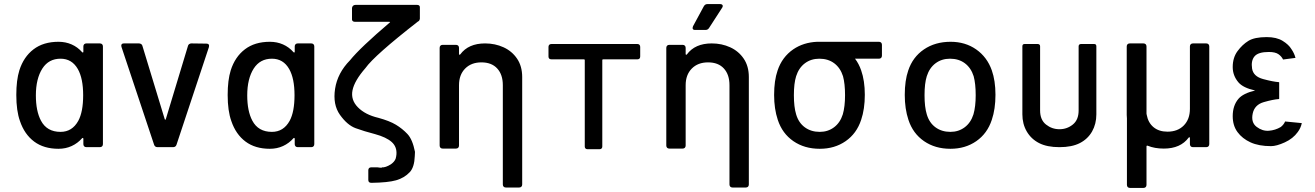

<svg xmlns="http://www.w3.org/2000/svg" viewBox="-20 -722 6451 942"><path d="M404 -509H470Q477 -509 481 -505Q485 -501 485 -494V-15Q485 -8 481 -4Q477 0 470 0H404Q397 0 393 -4Q389 -8 389 -15V-41Q389 -44 387 -45Q385 -46 383 -44Q361 -19 331.5 -5.5Q302 8 267 8Q195 8 147.5 -27.5Q100 -63 78 -128Q60 -178 60 -256Q60 -329 75 -377Q96 -443 144.5 -480Q193 -517 267 -517Q302 -517 331.5 -504Q361 -491 383 -466Q385 -464 387 -464.5Q389 -465 389 -468V-494Q389 -501 393 -505Q397 -509 404 -509ZM388 -255Q388 -337 362 -383Q333 -434 277 -434Q219 -434 188 -386Q156 -336 156 -254Q156 -177 181 -130Q210 -75 277 -75Q334 -75 364 -129Q388 -173 388 -255Z M736 -12 576 -492Q575 -494 575 -498Q575 -509 588 -509H662Q668 -509 673 -505.5Q678 -502 679 -496L788 -138Q789 -134 791 -134.5Q793 -135 794 -139L902 -496Q903 -502 908 -505.5Q913 -509 919 -509L993 -508Q1001 -508 1004 -503.5Q1007 -499 1005 -491L846 -12Q842 0 829 0H753Q740 0 736 -12Z M1441 -509H1507Q1514 -509 1518 -505Q1522 -501 1522 -494V-15Q1522 -8 1518 -4Q1514 0 1507 0H1441Q1434 0 1430 -4Q1426 -8 1426 -15V-41Q1426 -44 1424 -45Q1422 -46 1420 -44Q1398 -19 1368.5 -5.5Q1339 8 1304 8Q1232 8 1184.5 -27.5Q1137 -63 1115 -128Q1097 -178 1097 -256Q1097 -329 1112 -377Q1133 -443 1181.5 -480Q1230 -517 1304 -517Q1339 -517 1368.5 -504Q1398 -491 1420 -466Q1422 -464 1424 -464.5Q1426 -465 1426 -468V-494Q1426 -501 1430 -505Q1434 -509 1441 -509ZM1425 -255Q1425 -337 1399 -383Q1370 -434 1314 -434Q1256 -434 1225 -386Q1193 -336 1193 -254Q1193 -177 1218 -130Q1247 -75 1314 -75Q1371 -75 1401 -129Q1425 -173 1425 -255Z M2030 -616Q1817 -450 1773 -388Q1719 -326 1709.5 -279Q1700 -232 1736 -195.5Q1772 -159 1836 -144Q1891 -129 1922.5 -110Q1954 -91 1979 -64.5Q2004 -38 2016 23L2015 44Q2013 98 1991 122Q1964 151 1923.5 162.5Q1883 174 1802 175Q1787 175 1787 161V113Q1787 107 1790.5 103Q1794 99 1801 99H1832Q1844 101 1853 101V99Q1871 101 1898 84Q1915 72 1921 57Q1924 47 1925 36Q1928 -2 1901.5 -25.5Q1875 -49 1820 -64Q1766 -78 1725 -93Q1684 -108 1648 -158.5Q1612 -209 1624 -286.5Q1636 -364 1697 -426Q1747 -488 1894 -613Q1893 -615 1890 -615H1721Q1714 -615 1710 -619Q1706 -623 1707 -630V-683Q1708 -690 1712.5 -694Q1717 -698 1724 -698H2027Q2034 -698 2037.5 -694Q2041 -690 2040 -683V-630Q2039 -623 2035 -619Q2032 -617 2030 -616Z M2217 7H2152Q2145 7 2141 3Q2137 -1 2137 -8V-487Q2137 -494 2141 -498Q2145 -502 2152 -502H2217Q2224 -502 2228 -498Q2232 -494 2232 -487V-457Q2232 -454 2234 -453.5Q2236 -453 2238 -455Q2278 -509 2360 -509Q2409 -509 2450.5 -490Q2492 -471 2517 -434Q2542 -397 2542 -344V183Q2542 190 2538 194Q2534 198 2527 198H2462Q2455 198 2451 194Q2447 190 2447 183V-304Q2447 -356 2419.5 -386Q2392 -416 2342 -416Q2292 -416 2262 -385.5Q2232 -355 2232 -304V-8Q2232 -1 2228 3Q2224 7 2217 7Z M3121 -492V-445Q3121 -438 3117.5 -434.5Q3114 -431 3108 -431H2940Q2935 -431 2935 -427V-3Q2935 3 2931.5 6.5Q2928 10 2922 10H2862Q2856 10 2852.5 6.5Q2849 3 2849 -3V-427Q2849 -431 2844 -431H2685Q2678 -431 2674.5 -434.5Q2671 -438 2671 -445V-492Q2671 -498 2674.5 -502Q2678 -506 2685 -506H3108Q3114 -506 3117.5 -502Q3121 -498 3121 -492Z M3329 7H3264Q3257 7 3253 3Q3249 -1 3249 -8V-487Q3249 -494 3253 -498Q3257 -502 3264 -502H3329Q3336 -502 3340 -498Q3344 -494 3344 -487V-457Q3344 -454 3346 -453.5Q3348 -453 3350 -455Q3390 -509 3472 -509Q3521 -509 3562.5 -490Q3604 -471 3629 -434Q3654 -397 3654 -344V183Q3654 190 3650 194Q3646 198 3639 198H3574Q3567 198 3563 194Q3559 190 3559 183V-304Q3559 -356 3531.5 -386Q3504 -416 3454 -416Q3404 -416 3374 -385.5Q3344 -355 3344 -304V-8Q3344 -1 3340 3Q3336 7 3329 7ZM3378 -585 3380 -593 3433 -691Q3439 -702 3451 -702H3513Q3519 -702 3522.5 -699.5Q3526 -697 3526 -693Q3526 -688 3523 -684L3459 -585Q3453 -575 3441 -575H3390Q3378 -575 3378 -585Z M4115 -161Q4126 -199 4126 -255Q4126 -311 4116 -348Q4103 -389 4073 -411.5Q4043 -434 4000 -434Q3959 -434 3929 -411.5Q3899 -389 3886 -348Q3875 -313 3875 -255Q3875 -197 3886 -161Q3898 -120 3928.5 -97.5Q3959 -75 4002 -75Q4042 -75 4072 -97.5Q4102 -120 4115 -161ZM4175 -434Q4194 -409 4205 -377Q4223 -326 4223 -257Q4223 -187 4205 -134Q4183 -67 4129 -29.5Q4075 8 4002 8Q3927 8 3872.5 -29.5Q3818 -67 3796 -134Q3778 -188 3778 -256Q3778 -327 3795 -376Q3817 -442 3872 -480Q3922 -514 3989 -517H4292Q4299 -517 4303 -513Q4307 -509 4307 -502V-449Q4307 -442 4303 -438Q4299 -434 4292 -434Z M4437 -134Q4419 -188 4419 -256Q4419 -327 4436 -376Q4458 -442 4513 -479.5Q4568 -517 4644 -517Q4716 -517 4769.5 -479.5Q4823 -442 4846 -377Q4864 -326 4864 -257Q4864 -187 4846 -134Q4824 -67 4770 -29.5Q4716 8 4643 8Q4568 8 4513.5 -29.5Q4459 -67 4437 -134ZM4756 -161Q4767 -199 4767 -255Q4767 -311 4757 -348Q4744 -389 4714 -411.5Q4684 -434 4641 -434Q4600 -434 4570 -411.5Q4540 -389 4527 -348Q4516 -313 4516 -255Q4516 -197 4527 -161Q4539 -120 4569.5 -97.5Q4600 -75 4643 -75Q4683 -75 4713 -97.5Q4743 -120 4756 -161Z M4996 -161V-495Q4996 -500 4998.5 -503Q5001 -506 5006 -506H5072Q5077 -506 5080 -503Q5083 -500 5083 -495V-180Q5083 -134 5112 -111Q5141 -88 5178 -88Q5215 -88 5243.5 -111Q5272 -134 5272 -180V-495Q5272 -500 5275 -503Q5278 -506 5283 -506H5349Q5354 -506 5356.5 -503Q5359 -500 5359 -495V-161Q5359 -114 5338 -77Q5317 -40 5278 -20Q5239 0 5178 0Q5117 0 5078 -20Q5039 -40 5017.5 -77Q4996 -114 4996 -161Z M5833 -509H5898Q5905 -509 5909 -505Q5913 -501 5913 -494V-15Q5913 -8 5909 -4Q5905 0 5898 0H5833Q5826 0 5822 -4Q5818 -8 5818 -15V-45Q5818 -48 5816 -48.5Q5814 -49 5812 -47Q5772 7 5690 7Q5645 7 5611 -7Q5605 -9 5605 -3V185Q5605 192 5601 196Q5597 200 5590 200H5524Q5517 200 5513 196Q5509 192 5509 185V-135V-141Q5508 -146 5508 -158V-494Q5508 -501 5512 -505Q5516 -509 5523 -509H5590Q5597 -509 5601 -505Q5605 -501 5605 -494V-165Q5605 -161 5606 -159Q5613 -120 5639.5 -98Q5666 -76 5708 -76Q5758 -76 5788 -106.5Q5818 -137 5818 -188V-494Q5818 -501 5822 -505Q5826 -509 5833 -509Z M6138 -278Q6079 -291 6056 -318Q6028 -351 6028 -393Q6028 -439 6051.5 -471Q6075 -503 6105 -521.5Q6135 -540 6195 -540Q6243 -540 6273 -521.5Q6303 -503 6316 -481Q6330 -461 6336 -438L6275 -430Q6268 -445 6252.5 -456Q6237 -467 6205 -467Q6153 -467 6135 -445.5Q6117 -424 6123 -385.5Q6129 -347 6177.5 -334Q6226 -321 6254 -319Q6255 -318 6256 -318V-237Q6255 -237 6254 -236Q6226 -234 6180.5 -221Q6135 -208 6126 -164.5Q6117 -121 6145.5 -99.5Q6174 -78 6205.5 -80.5Q6237 -83 6264 -99Q6279 -111 6285 -126L6367 -118Q6362 -94 6347 -74Q6324 -42 6283.5 -23.5Q6243 -5 6216 -5Q6156 -5 6115.5 -23.5Q6075 -42 6051.5 -74Q6028 -106 6028 -152Q6028 -204 6056 -237Q6079 -264 6138 -278Z"/></svg>

Font: Barlow_Medium_SS
Style: Regular
Weight: 500
Designer: Jeremy Tribby
Foundry: Jeremy Tribby
Version: Version 1.101 August 23, 2024